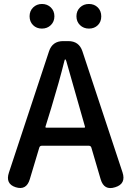

<svg xmlns="http://www.w3.org/2000/svg" viewBox="-20 -944 662 967"><path d="M59 -1Q6 -18 25 -75L227 -686Q244 -737 298 -737H324Q378 -737 395 -686L597 -76Q616 -18 560 -1Q504 17 487 -41L440 -201Q437 -210 427 -210H191Q181 -210 178 -201L130 -41Q113 16 59 -1ZM209 -306Q208 -301 213 -301H404Q409 -301 408 -306L314 -636Q311 -645 308.5 -645Q306 -645 304 -636Q279 -535 238 -400ZM191 -800Q164 -800 146.5 -817.5Q129 -835 129 -862Q129 -889 147 -906.5Q165 -924 191.5 -924Q218 -924 236 -906.5Q254 -889 254 -862Q254 -835 236 -817.5Q218 -800 191 -800ZM428 -800Q401 -800 383 -817.5Q365 -835 365 -862Q365 -889 383 -906.5Q401 -924 428 -924Q455 -924 472.5 -906.5Q490 -889 490 -861.5Q490 -834 472.5 -817Q455 -800 428 -800Z"/></svg>

Font: Resource Han Rounded TW Medium
Style: Regular
Weight: 500
Designer: Cyano Hao (round all glyphs); Ryoko NISHIZUKA 西塚涼子 (kana, bopomofo & ideographs); Paul D. Hunt (Latin, Greek & Cyrillic)
Foundry: Cyano Hao
Version: 0.990